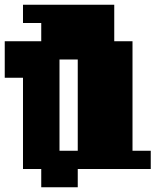

<svg xmlns="http://www.w3.org/2000/svg" viewBox="-20 -713 656 810"><path d="M77 0V-385H0V-539H154V-616H77V-693H462V-539H539V-77H616V0H308V77H154V0ZM308 -77V-462H231V-77Z"/></svg>

Font: Coral Pixels
Style: Regular
Weight: 400
Designer: Tanukizamurai
Foundry: TanukiFont
Version: Version 1.000; ttfautohint (v1.8.4.7-5d5b)